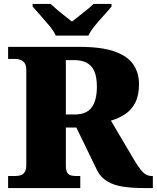

<svg xmlns="http://www.w3.org/2000/svg" viewBox="-20 -951 793 971"><path d="M21 0V-61H59Q72 -61 84 -64.5Q96 -68 104.5 -80Q113 -92 113 -116V-597Q113 -622 103.5 -633.5Q94 -645 81.5 -649Q69 -653 59 -653H21V-714H382Q494 -714 560 -690.5Q626 -667 654.5 -624.5Q683 -582 683 -525Q683 -468 663.5 -431Q644 -394 612 -373Q580 -352 541 -341L655 -148Q682 -102 701.5 -81.5Q721 -61 746 -61H753V0H706Q648 0 602 -7Q556 -14 523 -33.5Q490 -53 471 -90L366 -306H313V-116Q313 -92 319 -80Q325 -68 336.5 -64.5Q348 -61 362 -61H386V0ZM358 -372Q417 -372 443.5 -407.5Q470 -443 470 -513Q470 -561 457 -590.5Q444 -620 418.5 -633.5Q393 -647 356 -647H313V-372ZM262 -771Q252 -794 230 -820.5Q208 -847 184.5 -873Q161 -899 145 -918V-931H236Q247 -921 266.5 -904Q286 -887 307.5 -870.5Q329 -854 344 -842Q359 -854 380.5 -870.5Q402 -887 422.5 -904Q443 -921 453 -931H544V-918Q529 -899 505 -873Q481 -847 459.5 -820.5Q438 -794 427 -771Z"/></svg>

Font: Noto Serif Gujarati Black
Style: Regular
Weight: 900
Version: Version 2.102